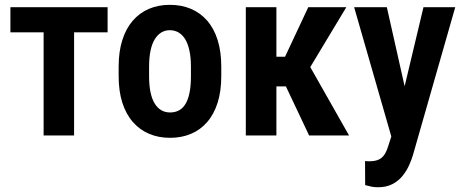

<svg xmlns="http://www.w3.org/2000/svg" viewBox="-20 -558 1907 791"><path d="M285.2 -528.3V0H159.7V-528.3ZM423.3 -528.3V-424.8H22.9V-528.3Z M468.8 -244.6V-283.2Q468.8 -345.2 483.9 -392.8Q499 -440.4 526.9 -472.7Q554.7 -504.9 593.5 -521.5Q632.3 -538.1 679.7 -538.1Q728 -538.1 766.8 -521.5Q805.7 -504.9 833.7 -472.7Q861.8 -440.4 876.7 -392.8Q891.6 -345.2 891.6 -283.2V-244.6Q891.6 -182.6 876.7 -135.3Q861.8 -87.9 833.7 -55.4Q805.7 -22.9 766.8 -6.6Q728 9.8 680.7 9.8Q633.3 9.8 594.5 -6.6Q555.7 -22.9 527.3 -55.4Q499 -87.9 483.9 -135.3Q468.8 -182.6 468.8 -244.6ZM594.2 -283.2V-244.6Q594.2 -206.1 600.1 -178Q606 -149.9 617.4 -131.3Q628.9 -112.8 644.8 -103.8Q660.6 -94.7 680.7 -94.7Q702.1 -94.7 718.3 -103.8Q734.4 -112.8 745.1 -131.3Q755.9 -149.9 761.2 -178Q766.6 -206.1 766.6 -244.6V-283.2Q766.6 -320.8 760.5 -349.1Q754.4 -377.4 743.2 -396Q731.9 -414.6 715.8 -424.1Q699.7 -433.6 679.7 -433.6Q660.2 -433.6 644.5 -424.1Q628.9 -414.6 617.4 -396Q606 -377.4 600.1 -349.1Q594.2 -320.8 594.2 -283.2Z M1118.7 -528.3V0H992.7V-528.3ZM1406.7 -528.3 1210.4 -202.1H1092.8L1076.2 -324.2H1154.3L1250 -528.3ZM1253.4 0 1147 -225.1 1251.5 -293.5 1418 0Z M1612.8 -59.1 1724.6 -528.3H1855.5L1681.6 79.6Q1675.8 99.6 1665.5 122.6Q1655.3 145.5 1638.7 166.3Q1622.1 187 1597.2 200.2Q1572.3 213.4 1537.6 213.4Q1522 213.4 1510.3 210.9Q1498.5 208.5 1484.4 204.6L1483.9 105.5Q1488.3 106 1492.7 106.2Q1497.1 106.4 1501 106.4Q1524.4 106.4 1539.3 99.9Q1554.2 93.3 1563.5 79.3Q1572.8 65.4 1579.6 43ZM1573.7 -528.3 1660.6 -142.1 1680.2 -1.5 1594.7 13.2 1439 -528.3Z"/></svg>

Font: Roboto Condensed SemiBold
Style: Regular
Weight: 600
Designer: Christian Robertson
Foundry: Google
Version: Version 3.008; 2023